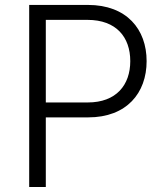

<svg xmlns="http://www.w3.org/2000/svg" viewBox="-20 -747 665 767"><path d="M96.6 0H163V-278.1H332.4C486.2 -278.1 565.7 -375.7 565.7 -502.8C565.7 -630 486.2 -727.3 331.3 -727.3H96.6ZM163 -337.7V-667.6H329.5C444.6 -667.6 500.4 -598.4 500.4 -502.8C500.4 -407.7 444.6 -337.7 330.6 -337.7Z"/></svg>

Font: Karasuma Gothic
Style: Light
Weight: 300
Designer: Rasmus Andersson / Ryoko Nishizuka
Foundry: rsms
Version: Version 1.00